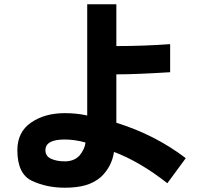

<svg xmlns="http://www.w3.org/2000/svg" viewBox="-20 -751 960 896"><path d="M761 104Q632 3 512 -42Q502 26 452 74Q421 101 380.5 113Q340 125 282 125Q198 125 129.5 93Q61 61 61 -50Q61 -135 125 -179Q189 -223 282 -223Q338 -223 387 -212V-731H523V-536Q649 -536 774 -545V-414Q614 -404 523 -404V-178Q702 -123 847 -13ZM282 -100Q192 -100 192 -50Q192 -22 218.5 -10Q245 2 282 2Q325 2 350 -24Q376 -55 379 -86Q329 -100 282 -100Z"/></svg>

Font: BM Euljiro oraeorae
Style: Regular
Weight: 400
Designer: Bongjin Kim; Bomjun Kim; Myungsoo Han; Hyesun Chae; Mikyoung Jeong; Wujin Sim; Minjae Kang; Suwha Jang;
Foundry: Sandoll Inc.
Version: Version 1.000;hotconv 1.0.109;makeexe 2.5.65596